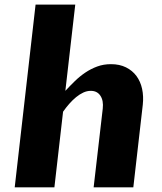

<svg xmlns="http://www.w3.org/2000/svg" viewBox="-20 -802 692 822"><path d="M259.8 -413.1Q279.3 -434.1 300.3 -454.6Q321.3 -475.1 345.2 -491.2Q369.1 -507.3 396.2 -517.3Q423.3 -527.3 455.1 -527.3Q491.7 -527.3 519.3 -513.7Q546.9 -500 564.2 -476.6Q581.5 -453.1 588.4 -421.4Q595.2 -389.6 591.3 -353.5L550.8 0H380.9L419.9 -336.9Q423.8 -371.1 409.9 -392.1Q396 -413.1 368.7 -413.1Q352.5 -413.1 336.7 -405.8Q320.8 -398.4 305.7 -386Q290.5 -373.5 276.4 -357.4Q262.2 -341.3 250 -323.7L212.9 0H43L132.3 -782.2H302.2Z"/></svg>

Font: Proza Libre
Style: Bold Italic
Weight: 700
Designer: Jasper de Waard
Foundry: Jasper de Waard
Version: Version 1.000; ttfautohint (v1.4.1.8-43bc)